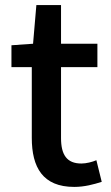

<svg xmlns="http://www.w3.org/2000/svg" viewBox="-20 -722 436 755"><path d="M272 13C312 13 349 3 380 -7L359 -92C343 -85 319 -79 300 -79C243 -79 220 -113 220 -179V-458H363V-550H220V-702H123L110 -550L25 -544V-458H105V-180C105 -64 148 13 272 13Z"/></svg>

Font: Noto Sans T Chinese Medium
Style: Regular
Weight: 500
Designer: Ryoko NISHIZUKA (kana & ideographs); Paul D. Hunt (Latin, Greek & Cyrillic); Wenlong ZHANG (bopomofo); Sandoll Communica
Foundry: Adobe Systems Incorporated
Version: Version 1.000;PS 1;hotconv 1.0.78;makeotf.lib2.5.61930